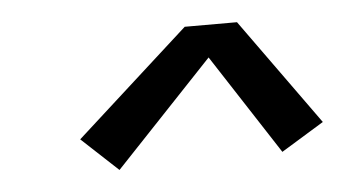

<svg xmlns="http://www.w3.org/2000/svg" viewBox="-30 -732 560 300"><g transform="rotate(-5 250.0 -582.0)"><path d="M147 -475 90 -528 268 -689H350L470 -522L403 -481L301 -638Z"/></g></svg>

Font: iosevka_custom_sans_ss08
Style: Italic
Weight: 400
Italic angle: -10°
Designer: Belleve Invis
Foundry: Belleve Invis
Version: Version 10.3.0; ttfautohint (v1.8.3)